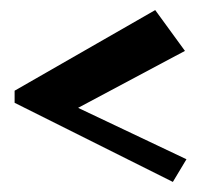

<svg xmlns="http://www.w3.org/2000/svg" viewBox="-20 -513 409 381"><path d="M323 -152 9 -309V-333L288 -493L347 -412L135 -299L350 -197Z"/></svg>

Font: Jaini Purva
Style: Regular
Weight: 400
Designer: Maithili Shingre, Girish Dalvi (Devanagari), Taresh Vohra (Latin)
Foundry: Ek Type
Version: Version 2.000; ttfautohint (v1.8.4.7-5d5b)